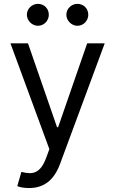

<svg xmlns="http://www.w3.org/2000/svg" viewBox="-20 -770 597 995"><path d="M130.7 204.5Q109.4 204.5 92.7 201.2Q76 197.8 69.6 194.6L90.9 120.7Q114 126.8 132.6 127.3Q151.3 127.8 166.9 120Q182.5 112.2 195.7 94.5Q208.8 76.7 220.2 45.5L235.8 2.8L34.1 -545.5H125L275.6 -110.8H281.2L431.8 -545.5H522.7L291.2 79.5Q267.4 143.5 227.6 174Q187.9 204.5 130.7 204.5ZM176.1 -636.4Q165.1 -636.4 154.8 -641Q144.5 -645.6 136.5 -653.6Q128.6 -661.6 123.9 -671.9Q119.3 -682.2 119.3 -693.2Q119.3 -705.6 123.9 -715.9Q128.6 -726.2 136.5 -733.8Q144.5 -741.5 154.8 -745.7Q165.1 -750 176.1 -750Q188.6 -750 198.9 -745.7Q209.2 -741.5 216.8 -733.8Q224.4 -726.2 228.7 -715.9Q233 -705.6 233 -693.2Q233 -682.2 228.7 -671.9Q224.4 -661.6 216.8 -653.6Q209.2 -645.6 198.9 -641Q188.6 -636.4 176.1 -636.4ZM380.7 -636.4Q369.7 -636.4 359.4 -641Q349.1 -645.6 341.1 -653.6Q333.1 -661.6 328.5 -671.9Q323.9 -682.2 323.9 -693.2Q323.9 -705.6 328.5 -715.9Q333.1 -726.2 341.1 -733.8Q349.1 -741.5 359.4 -745.7Q369.7 -750 380.7 -750Q393.1 -750 403.4 -745.7Q413.7 -741.5 421.3 -733.8Q429 -726.2 433.2 -715.9Q437.5 -705.6 437.5 -693.2Q437.5 -682.2 433.2 -671.9Q429 -661.6 421.3 -653.6Q413.7 -645.6 403.4 -641Q393.1 -636.4 380.7 -636.4Z"/></svg>

Font: Fast_Sans-Dotted
Style: Regular
Weight: 400
Version: Version 3.018